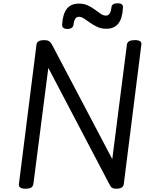

<svg xmlns="http://www.w3.org/2000/svg" viewBox="-20 -1134 928 1168"><path d="M136 14Q92 14 95 -14L202 -863Q204 -877 216 -883.5Q228 -890 250 -890Q268 -890 278 -883.5Q288 -877 296 -863L663 -166L752 -863Q754 -877 766 -883.5Q778 -890 800 -890Q844 -890 840 -863L733 -14Q731 0 719.5 7Q708 14 687 14Q671 14 662.5 9Q654 4 645 -14L274 -721L183 -14Q181 0 169.5 7Q158 14 136 14ZM390 -958Q357 -958 358 -985Q362 -1050 387 -1081Q412 -1112 460 -1112Q491 -1112 514.5 -1101Q538 -1090 557 -1075.5Q576 -1061 592.5 -1050Q609 -1039 626 -1039Q639 -1039 647.5 -1052.5Q656 -1066 658 -1090Q661 -1114 695 -1114Q714 -1114 721.5 -1107Q729 -1100 728 -1087Q725 -1023 700 -991Q675 -959 626 -959Q596 -959 571.5 -970.5Q547 -982 527.5 -996Q508 -1010 491.5 -1021Q475 -1032 459 -1032Q446 -1032 438 -1020Q430 -1008 427 -983Q425 -971 416 -964.5Q407 -958 390 -958Z"/></svg>

Font: Playwrite GB J
Style: Italic
Weight: 400
Italic angle: -7.01216°
Designer: Veronika Burian, José Scaglione
Foundry: TypeTogether
Version: Version 1.002